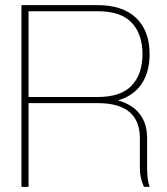

<svg xmlns="http://www.w3.org/2000/svg" viewBox="-20 -732 656 752"><path d="M565.9 -520Q565.9 -449.7 534.4 -403.1Q502.9 -356.4 441.9 -338.9Q497.1 -323.7 526.6 -286.4Q556.2 -249 556.2 -190.9V-71.8Q556.2 -28.3 565.9 0H543.9Q527.8 -35.2 527.8 -71.8V-190.9Q527.8 -328.1 362.8 -328.1H91.8V0H64V-711.9H362.8Q460.9 -711.9 513.4 -661.4Q565.9 -610.8 565.9 -520ZM362.8 -688H91.8V-352.1H362.8Q453.6 -352.1 495.8 -397Q538.1 -441.9 538.1 -520Q538.1 -598.1 495.8 -643.1Q453.6 -688 362.8 -688Z"/></svg>

Font: Creato Display Thin
Style: Regular
Weight: 265
Version: Version 1.000